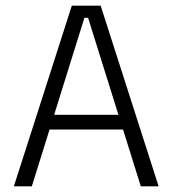

<svg xmlns="http://www.w3.org/2000/svg" viewBox="-20 -659 610 679"><path d="M29 0 234 -639H336L541 0H478L291.5 -596H278.5L92.5 0ZM138.5 -201V-253H431V-201Z"/></svg>

Font: Anek Odia Medium Light
Style: Regular
Weight: 300
Version: Version 1.003